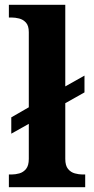

<svg xmlns="http://www.w3.org/2000/svg" viewBox="-20 -780 392 800"><path d="M17 0V-53H29Q44 -53 60.5 -57.5Q77 -62 88.5 -76Q100 -90 100 -118V-264L27 -223V-291L100 -333V-646Q100 -673 88 -686Q76 -699 59.5 -703Q43 -707 29 -707H17V-760H252V-420L332 -465V-395L252 -350V-118Q252 -90 263.5 -76Q275 -62 292 -57.5Q309 -53 323 -53H335V0Z"/></svg>

Font: Noto Serif Vithkuqi
Style: Regular
Weight: 400
Version: Version 1.005